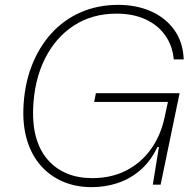

<svg xmlns="http://www.w3.org/2000/svg" viewBox="-20 -759 804 789"><path d="M357 10Q291 10 238 -13Q185 -36 148 -78Q111 -120 92.5 -178.5Q74 -237 76 -309Q79 -406 109 -485Q139 -564 190.5 -621Q242 -678 312 -708.5Q382 -739 466 -739Q540 -739 599.5 -713Q659 -687 695.5 -637Q732 -587 735 -515H694Q689 -571 659 -613.5Q629 -656 578 -679.5Q527 -703 459 -703Q359 -703 283.5 -654Q208 -605 164 -516.5Q120 -428 116 -309Q114 -241 130 -188.5Q146 -136 178.5 -100Q211 -64 256.5 -45.5Q302 -27 359 -27Q437 -27 498 -58Q559 -89 599.5 -145Q640 -201 656 -275L672 -349L680 -340H367L374 -376H718L640 0H608L633 -155H627Q600 -98 558.5 -61.5Q517 -25 465.5 -7.5Q414 10 357 10Z"/></svg>

Font: Mona Sans
Style: Italic
Weight: 200
Italic angle: -11.6951°
Designer: Deni Anggara
Foundry: GitHub
Version: Version 2.000